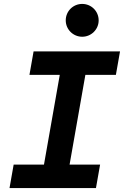

<svg xmlns="http://www.w3.org/2000/svg" viewBox="-20 -954 629 974"><path d="M28.3 0H466.8L487.8 -119.1H333L413.1 -574.2H567.9L588.9 -693.4H150.4L129.4 -574.2H283.2L203.1 -119.1H49.3ZM397 -767.6C442.9 -767.6 480.5 -804.7 480.5 -850.6C480.5 -897.5 442.9 -934.1 397 -934.1C351.1 -934.1 313.5 -897.5 313.5 -850.6C313.5 -804.7 351.1 -767.6 397 -767.6Z"/></svg>

Font: Cascadia Code NF
Style: Bold Italic
Weight: 700
Italic angle: -10°
Monospace: yes
Designer: Aaron Bell
Foundry: Saja Typeworks
Version: Version 2404.023